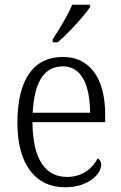

<svg xmlns="http://www.w3.org/2000/svg" viewBox="-20 -786 515 816"><path d="M204 -619V-606H225C271 -645 340 -721 363 -756V-766H287C268 -721 233 -663 204 -619ZM256 10C359 10 410 -49 410 -86C410 -100 403 -109 395 -113C374 -71 331 -34 265 -34C173 -34 119 -108 118 -267H427V-299C427 -456 360 -544 247 -544C124 -544 54 -451 54 -263C54 -89 130 10 256 10ZM363 -307H119C125 -431 164 -504 247 -504C327 -504 362 -425 363 -307Z"/></svg>

Font: Noto Serif Myanmar SemiCondensed Light
Style: Regular
Weight: 300
Width: 4
Designer: Ben Mitchell and the Monotype Design Team
Foundry: Monotype Imaging Inc.
Version: Version 2.106